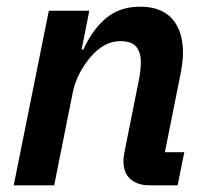

<svg xmlns="http://www.w3.org/2000/svg" viewBox="-20 -554 620 574"><path d="M21 0 126 -522H247L224 -406H229Q258 -468 298.5 -501Q339 -534 399 -534Q462 -534 494.5 -498Q527 -462 527 -396Q527 -379 524.5 -361.5Q522 -344 518 -324L473 -99H531L511 0H427Q391 0 370 -18.5Q349 -37 349 -71Q349 -85 352 -99L395 -314Q401 -342 401 -369Q401 -398 387 -414.5Q373 -431 340 -431Q314 -431 292 -418.5Q270 -406 252 -385Q232 -362 217.5 -334Q203 -306 197 -275L142 0Z"/></svg>

Font: IBM Plex Sans SmBld
Style: Italic
Weight: 600
Italic angle: -11°
Designer: Mike Abbink, Paul van der Laan, Pieter van Rosmalen
Foundry: Bold Monday
Version: Version 3.005